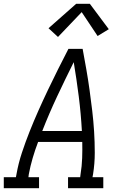

<svg xmlns="http://www.w3.org/2000/svg" viewBox="-33 -993 653 1013"><path d="M-13 0V-58H51L54 -74Q64 -131 82.5 -187Q101 -243 123 -298.5Q145 -354 169.5 -409Q194 -464 220 -518.5Q246 -573 273 -627Q300 -681 328 -735H403Q413 -681 422.5 -627Q432 -573 439.5 -518.5Q447 -464 453.5 -409.5Q460 -355 463.5 -299Q467 -243 467 -186.5Q467 -130 458 -74L455 -58H512V0H326V-58H390L392 -74Q399 -116 400.5 -159Q402 -202 401 -244H168Q152 -202 139.5 -159.5Q127 -117 119 -74L117 -58H173V0ZM399 -302Q394 -394 382.5 -484.5Q371 -575 356 -665Q311 -575 268.5 -484.5Q226 -394 190 -302ZM273 -798 223 -844 369 -973H441L541 -839L482 -803L398 -929Z"/></svg>

Font: Iosevka Curly Slab LtExObl
Style: Regular
Weight: 300
Width: 7
Italic angle: -9°
Monospace: yes
Designer: Belleve Invis
Foundry: Belleve Invis
Version: Version 11.1.0; ttfautohint (v1.8.3)